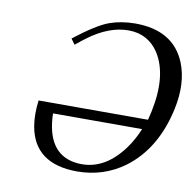

<svg xmlns="http://www.w3.org/2000/svg" viewBox="-76 -736 842 826"><g transform="rotate(10 345.0 -323.0)"><path d="M208 -522.9 190.4 -546.9Q284.2 -620.1 337.4 -639.6Q387.2 -657.7 449.7 -658.2Q617.2 -658.2 670.4 -526.9Q704.6 -440.4 680.2 -326.2Q641.6 -146 519 -54.2Q428.7 11.7 313.5 12.2Q125 12.2 97.7 -147.9Q89.4 -198.2 97.2 -259.8H575.2Q578.6 -272 584 -296.9Q618.2 -458 559.1 -552.2Q512.7 -623.5 426.8 -624Q340.8 -624 251.5 -557.1Q234.9 -544.9 208 -522.9ZM168 -215.8Q172.4 -46.4 293 -24.9Q310.1 -22 327.6 -22Q430.7 -22 508.3 -127.4Q538.1 -168.5 557.1 -215.8Z"/></g></svg>

Font: Linux Libertine Display Slanted O
Style: Slanted
Weight: 400
Designer: Philipp H. Poll
Foundry: Philipp H. Poll
Version: Version 5.0.9